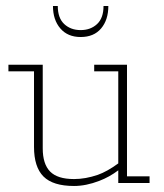

<svg xmlns="http://www.w3.org/2000/svg" viewBox="-20 -608 546 638"><path d="M226 10Q156 10 124.5 -21.5Q93 -53 93 -120V-371H8V-393H122V-115Q122 -63 146.5 -38Q171 -13 226 -13Q264 -13 305 -27Q336 -38 373 -65V-371H293V-393H402V-22H477V0H373V-42Q344 -20 310 -7Q266 10 226 10ZM248 -485Q205 -485 180.5 -513.5Q156 -542 156 -588H172Q172 -548 193.5 -528Q215 -508 248 -508Q281 -508 302.5 -528Q324 -548 324 -588H340Q340 -542 316 -513.5Q292 -485 248 -485Z"/></svg>

Font: Rokkitt SemiBold Thin
Style: Regular
Weight: 250
Version: Version 3.103